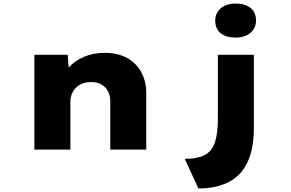

<svg xmlns="http://www.w3.org/2000/svg" viewBox="-20 -844 1642 1083"><path d="M174 0V-535H362L372 -395L321 -381Q333 -425 366.5 -462.5Q400 -500 452.5 -523Q505 -546 570 -546Q645 -546 697.5 -516.5Q750 -487 777.5 -435.5Q805 -384 805 -319V0H602V-274Q602 -306 588.5 -330.5Q575 -355 550.5 -368.5Q526 -382 493 -381Q463 -381 441.5 -371.5Q420 -362 405.5 -346Q391 -330 384 -311.5Q377 -293 377 -276V0H276Q228 0 202.5 0Q177 0 174 0ZM1099 219 1022 52Q1096 52 1136.5 29.5Q1177 7 1193 -43Q1209 -93 1209 -175V-535H1412V-127Q1412 -4 1375.5 72Q1339 148 1269 183.5Q1199 219 1099 219ZM1309 -632Q1255 -632 1224.5 -657Q1194 -682 1194 -728Q1194 -770 1225 -797Q1256 -824 1309 -824Q1363 -824 1393.5 -799Q1424 -774 1424 -728Q1424 -686 1393 -659Q1362 -632 1309 -632Z"/></svg>

Font: Lexend Tera Black
Style: Regular
Weight: 900
Version: Version 1.007